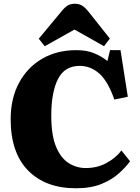

<svg xmlns="http://www.w3.org/2000/svg" viewBox="-20 -992 748 1026"><path d="M386 14Q223 14 130 -81Q37 -176 37 -355Q37 -466 81.5 -549Q126 -632 205 -678Q284 -724 388 -724Q443 -724 483 -707.5Q523 -691 554 -666L568 -724H624L663 -475L591 -460Q557 -558 510.5 -599Q464 -640 406 -640Q325 -640 289.5 -569Q254 -498 254 -374Q254 -269 279.5 -208Q305 -147 347 -120.5Q389 -94 438 -94Q500 -94 550 -121.5Q600 -149 629 -188L675 -130Q653 -100 616.5 -66.5Q580 -33 523.5 -9.5Q467 14 386 14ZM219 -745 187 -785 310 -933Q327 -954 342.5 -963Q358 -972 380 -972Q400 -972 416 -963.5Q432 -955 451 -932L567 -786L536 -745L378 -834Z"/></svg>

Font: Literata 36pt ExtraBold
Style: Regular
Weight: 800
Designer: Latin by Veronika Burian and Jose Scaglione. Greek by Irene Vlachou. Cyrillic by Vera Evstafieva.
Foundry: TypeTogether
Version: Version 3.002